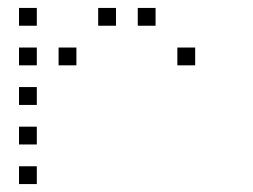

<svg xmlns="http://www.w3.org/2000/svg" viewBox="-20 -493 640 485"><path d="M29 -473Q28 -473 28 -473Q28 -473 28 -472V-429Q28 -428 28 -428Q28 -428 29 -428H72Q73 -428 73 -428Q73 -428 73 -429V-472Q73 -473 73 -473Q73 -473 72 -473ZM229 -473Q228 -473 228 -473Q228 -473 228 -472V-429Q228 -428 228 -428Q228 -428 229 -428H272Q273 -428 273 -428Q273 -428 273 -429V-472Q273 -473 273 -473Q273 -473 272 -473ZM329 -473Q328 -473 328 -473Q328 -473 328 -472V-429Q328 -428 328 -428Q328 -428 329 -428H372Q373 -428 373 -428Q373 -428 373 -429V-472Q373 -473 373 -473Q373 -473 372 -473ZM29 -373Q28 -373 28 -373Q28 -373 28 -372V-329Q28 -328 28 -328Q28 -328 29 -328H72Q73 -328 73 -328Q73 -328 73 -329V-372Q73 -373 73 -373Q73 -373 72 -373ZM129 -373Q128 -373 128 -373Q128 -373 128 -372V-329Q128 -328 128 -328Q128 -328 129 -328H172Q173 -328 173 -328Q173 -328 173 -329V-372Q173 -373 173 -373Q173 -373 172 -373ZM429 -373Q428 -373 428 -373Q428 -373 428 -372V-329Q428 -328 428 -328Q428 -328 429 -328H472Q473 -328 473 -328Q473 -328 473 -329V-372Q473 -373 473 -373Q473 -373 472 -373ZM29 -273Q28 -273 28 -273Q28 -273 28 -272V-229Q28 -228 28 -228Q28 -228 29 -228H72Q73 -228 73 -228Q73 -228 73 -229V-272Q73 -273 73 -273Q73 -273 72 -273ZM29 -173Q28 -173 28 -173Q28 -173 28 -172V-129Q28 -128 28 -128Q28 -128 29 -128H72Q73 -128 73 -128Q73 -128 73 -129V-172Q73 -173 73 -173Q73 -173 72 -173ZM29 -73Q28 -73 28 -73Q28 -73 28 -72V-29Q28 -28 28 -28Q28 -28 29 -28H72Q73 -28 73 -28Q73 -28 73 -29V-72Q73 -73 73 -73Q73 -73 72 -73Z"/></svg>

Font: Doto Light
Style: Regular
Weight: 300
Monospace: yes
Version: Version 1.000